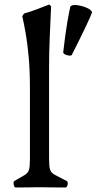

<svg xmlns="http://www.w3.org/2000/svg" viewBox="-20 -832 429 853"><path d="M79 -760 87 -772Q116 -780 143 -790.5Q170 -801 199 -812L207 -804Q204 -736 201 -667Q198 -598 198 -530V-125Q198 -93 202.5 -78.5Q207 -64 224 -55Q241 -46 276 -28Q283 -25 280.5 -12Q278 1 270 1Q222 1 203.5 0.5Q185 0 170 0H138Q125 0 108.5 0.5Q92 1 50 1Q43 1 41 -12Q39 -25 44 -28Q76 -46 90.5 -55Q105 -64 109 -78.5Q113 -93 113 -125V-435Q113 -519 107.5 -578.5Q102 -638 94.5 -681.5Q87 -725 79 -760ZM299 -588Q297 -584 287 -585Q277 -586 268.5 -590.5Q260 -595 261 -601Q270 -681 279.5 -736Q289 -791 293 -804Q302 -812 323.5 -809Q345 -806 365 -797.5Q385 -789 389 -778Q385 -764 361 -713.5Q337 -663 299 -588Z"/></svg>

Font: Anvers
Style: Regular
Weight: 400
Designer: Ishtar van Looy
Version: Version 1.000